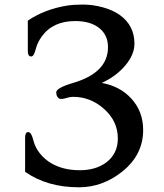

<svg xmlns="http://www.w3.org/2000/svg" viewBox="-20 -797 706 829"><path d="M320.8 11.7Q183.6 11.7 88.4 -55.2V-203.1Q88.4 -226.6 101.8 -226.6Q115.2 -226.6 123.3 -193.6Q131.3 -160.6 152.1 -134.8Q172.9 -108.9 200.2 -92.8Q252.4 -62 324.2 -62Q392.6 -62 437.5 -94.7Q488.8 -132.8 488.8 -198.7Q488.8 -274.9 427.7 -328.1Q369.6 -378.9 295.9 -378.9Q286.1 -378.9 274.9 -376Q253.4 -369.6 245.4 -369.6Q237.3 -369.6 233.6 -372.6Q230 -375.5 227.5 -379.9Q222.7 -387.7 222.7 -397.9Q222.7 -417.5 295.9 -439Q446.3 -483.4 446.3 -593.3Q446.3 -647 406.7 -677.2Q369.1 -706.1 304.7 -706.1Q208 -706.1 160.2 -639.2Q143.1 -615.7 136.2 -591.1Q129.4 -566.4 124.8 -559.8Q120.1 -553.2 114.3 -553.2Q100.1 -553.2 100.1 -577.1V-708Q172.9 -756.8 267.6 -772.5Q297.4 -777.3 338.6 -777.3Q379.9 -777.3 423.3 -765.6Q466.8 -753.9 497.1 -732.4Q560.5 -687 560.5 -608.4Q560.5 -561 520.5 -513.7Q480.5 -466.8 419.4 -439Q497.6 -424.8 545.9 -372.6Q598.1 -316.9 598.1 -235.4Q598.1 -128.4 507.8 -56.2Q422.9 11.7 320.8 11.7Z"/></svg>

Font: Stoke
Style: Regular
Weight: 400
Designer: Nicole Fally
Foundry: Nicole Fally
Version: Version 1.002